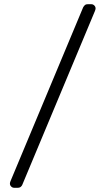

<svg xmlns="http://www.w3.org/2000/svg" viewBox="-20 -806 499 910"><path d="M47 84Q39 84 33 78Q27 72 27 64Q27 59 30 52L374 -771Q376 -775 381 -780.5Q386 -786 396 -786H413Q421 -786 427 -780Q433 -774 433 -766Q433 -762 430 -754L86 69Q85 73 79.5 78.5Q74 84 64 84Z"/></svg>

Font: Rubik Light
Style: Regular
Weight: 300
Designer: Hubert and Fischer
Foundry: Hubert and Fischer
Version: Version 2.300;gftools[0.9.30]